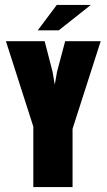

<svg xmlns="http://www.w3.org/2000/svg" viewBox="-20 -758 432 778"><path d="M115 0V-245L4 -591H161L193 -467L202 -415L211 -467L244 -591H388L274 -236V0ZM133 -635 210 -738H348L218 -635Z"/></svg>

Font: Alumni Sans Black
Style: Regular
Weight: 900
Designer: Robert E. Leuschke
Foundry: Robert E. Leuschke
Version: Version 1.018